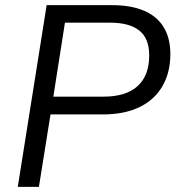

<svg xmlns="http://www.w3.org/2000/svg" viewBox="-20 -725 681 745"><path d="M49 0 161 -705H415Q487 -705 537.5 -684Q588 -663 614.5 -620.5Q641 -578 641 -515Q641 -444 610.5 -391Q580 -338 521.5 -309.5Q463 -281 378 -281H176L131 0ZM187 -350H382Q469 -350 514 -391Q559 -432 559 -510Q559 -576 520.5 -606.5Q482 -637 408 -637H232Z"/></svg>

Font: Nunito Sans 12pt ExtraLight 12pt
Style: Italic
Weight: 400
Italic angle: -9°
Version: Version 3.101;gftools[0.9.27]